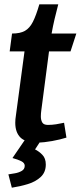

<svg xmlns="http://www.w3.org/2000/svg" viewBox="-20 -653 375 893"><path d="M251 -633Q242 -599 234 -565Q226 -531 220 -497H335L308 -414H208L172 -139Q171 -132 170.5 -125Q170 -118 170 -111Q170 -95 176.5 -83.5Q183 -72 203 -72Q222 -72 241 -75Q260 -78 278 -82L289 -13Q261 -4 222.5 3Q184 10 155 10Q98 10 74.5 -14Q51 -38 51 -82Q51 -98 54 -116L94 -414H25L36 -497Q74 -497 96 -509.5Q118 -522 133 -551.5Q148 -581 163 -633ZM193 112Q193 148 169.5 170Q146 192 110 203Q74 214 35 220L19 158Q32 156 49.5 153Q67 150 81 142Q95 134 95 118Q95 105 79.5 97Q64 89 38 82L103 -13H179L143 42Q160 50 176.5 66.5Q193 83 193 112Z"/></svg>

Font: Rosario
Style: Bold Italic
Weight: 700
Italic angle: -8.05°
Designer: Hector Gatti
Foundry: Omnibus Type
Version: Version 1.101; ttfautohint (v1.8.1.43-b0c9)